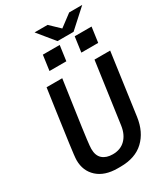

<svg xmlns="http://www.w3.org/2000/svg" viewBox="-249 -1146 1100 1263"><g transform="rotate(-30 301.0 -514.0)"><path d="M258 10Q160 10 105 -40Q50 -90 50 -171Q50 -184 53.5 -215Q57 -246 63.5 -293Q70 -340 78.5 -400.5Q87 -461 97 -533Q107 -605 119 -686H238Q220 -561 208 -477Q196 -393 188.5 -340Q181 -287 177.5 -257.5Q174 -228 172.5 -212.5Q171 -197 171 -187Q171 -136 199.5 -111Q228 -86 277 -86Q336 -86 372.5 -122.5Q409 -159 418 -222L483 -686H602L537 -219Q522 -113 457 -51.5Q392 10 279 10ZM333 -913 231 -1038H330L402 -969L494 -1038H593L455 -913ZM189 -769 205 -884H333L317 -769ZM431 -769 447 -884H575L559 -769Z"/></g></svg>

Font: Chivo Mono Medium
Style: Italic
Weight: 500
Italic angle: -8.05°
Monospace: yes
Designer: Hector Gatti
Foundry: Omnibus-Type
Version: Version 1.008